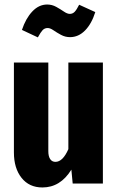

<svg xmlns="http://www.w3.org/2000/svg" viewBox="-20 -805 516 842"><path d="M287.1 -642.1Q266.1 -642.1 247.6 -652.1Q229 -662.1 214.6 -672.1Q200.2 -682.1 189 -682.1Q175.8 -682.1 167 -672.9Q158.2 -663.6 146 -641.1L76.2 -673.8Q92.8 -724.1 121.6 -754.6Q150.4 -785.2 187 -785.2Q208 -785.2 226.6 -774.9Q245.1 -764.6 260 -754.4Q274.9 -744.1 286.1 -744.1Q298.8 -744.1 307.6 -753.4Q316.4 -762.7 327.1 -784.2L397.9 -752Q381.8 -700.7 353 -671.4Q324.2 -642.1 287.1 -642.1ZM431.2 -530.8V0H298.8L293 -61Q244.6 17.1 166 17.1Q107.9 17.1 74.5 -25.1Q41 -67.4 41 -136.2V-530.8H191.9V-142.1Q191.9 -119.6 200 -107.4Q208 -95.2 223.1 -95.2Q255.4 -95.2 279.8 -150.9V-530.8Z"/></svg>

Font: Fira Sans Compressed
Style: Bold
Weight: 700
Width: 1
Designer: Carrois Corporate & Edenspiekermann AG
Foundry: Carrois Corporate GbR & Edenspiekermann AG
Version: Version 4.203;PS 004.203;hotconv 1.0.88;makeotf.lib2.5.64775